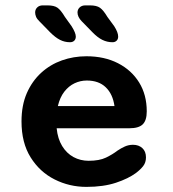

<svg xmlns="http://www.w3.org/2000/svg" viewBox="-20 -702 659 732"><path d="M309.5 10.5Q244.5 10.5 188 -18Q131.5 -46.5 96.8 -102Q62 -157.5 62 -239Q62 -300.5 82.2 -346.8Q102.5 -393 137 -424.5Q171.5 -456 216 -471.8Q260.5 -487.5 309.5 -487.5Q378 -487.5 429.8 -461Q481.5 -434.5 510.5 -387.5Q539.5 -340.5 539.5 -277.5Q539.5 -243 524.2 -228Q509 -213 473 -213H196Q200 -173 217 -145.2Q234 -117.5 260.2 -103.2Q286.5 -89 318 -89Q359 -89 384.2 -101.2Q409.5 -113.5 427.5 -127.5Q441.5 -137 456 -143.5Q470.5 -150 487 -150Q509 -150 522.8 -137.2Q536.5 -124.5 536.5 -102Q536.5 -82.5 526 -69Q515.5 -55.5 499 -43Q469.5 -21 421.8 -5.2Q374 10.5 309.5 10.5ZM200.5 -297.5H416.5Q410 -343.5 383.2 -369.2Q356.5 -395 311 -395Q286.5 -395 264.2 -384.5Q242 -374 225.2 -352.5Q208.5 -331 200.5 -297.5ZM247 -541Q226.5 -541 208.8 -550Q191 -559 171 -579L130 -621Q121 -629.5 117.5 -638Q114 -646.5 114 -654.5Q114 -666 122 -673.8Q130 -681.5 143 -681.5H161Q186.5 -681.5 199.2 -672.5Q212 -663.5 227.5 -637.5L253 -602Q269 -576.5 269 -562.5Q269 -552.5 263 -546.8Q257 -541 247 -541ZM409 -541Q388.5 -541 370.2 -550Q352 -559 332.5 -579L291.5 -621Q275.5 -637.5 275.5 -654.5Q275.5 -666 283.8 -673.8Q292 -681.5 305.5 -681.5H323Q348 -681.5 361 -672.5Q374 -663.5 389.5 -637.5L415.5 -602Q430.5 -578.5 430.5 -562.5Q430.5 -552.5 424.5 -546.8Q418.5 -541 409 -541Z"/></svg>

Font: Sono ExtraLight Monospace SemiBold
Style: Regular
Weight: 600
Version: Version 2.112